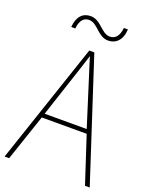

<svg xmlns="http://www.w3.org/2000/svg" viewBox="-164 -984 832 1068"><g transform="rotate(20 252.0 -449.5)"><path d="M102 -804H126C131 -859 157 -875 182 -875C235 -875 257 -803 320 -803C365 -803 400 -835 403 -899H379C374 -845 349 -827 321 -827C270 -827 246 -898 184 -898C139 -898 107 -869 102 -804ZM476 0H504L271 -715H241L0 0H27L120 -275H386ZM282 -601 377 -300H128L227 -600C236 -630 246 -657 255 -687C265 -653 274 -627 282 -601Z"/></g></svg>

Font: Noto Sans Ethiopic SemiCondensed Thin
Style: Regular
Weight: 100
Width: 4
Designer: Monotype Design Team
Foundry: Monotype Imaging Inc.
Version: Version 2.102